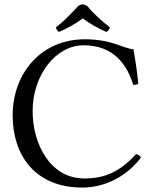

<svg xmlns="http://www.w3.org/2000/svg" viewBox="-20 -835 690 865"><path d="M372 -809C356.6 -816.7 347 -817.4 333 -809C302 -775 269 -740 232 -712C234 -703 237 -697 246 -691C284 -708 316 -725 353 -752C386 -727 420 -709 459 -691C468.1 -694.8 472.2 -702.9 475 -712C439 -739 402 -773 372 -809ZM351 10C448 10 547 -36 615 -125C610 -134 603 -140 592 -140C521 -62 453 -31 360 -31C205 -31 127 -188 127 -334C127 -497.9 231.9 -631 357 -631C495 -631 554 -539 580 -453C589.2 -452.2 595.8 -453.2 603 -458C598 -510 591 -558 581 -613C530 -618 485 -658 362 -658C164 -658 37 -503.4 37 -315C37 -138.2 136 10 351 10Z"/></svg>

Font: Libertinus Serif Display
Style: Regular
Weight: 400
Designer: Philipp H. Poll
Foundry: Khaled Hosny
Version: Version 6.1